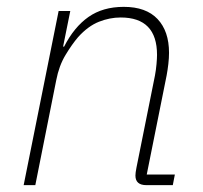

<svg xmlns="http://www.w3.org/2000/svg" viewBox="-20 -540 592 560"><path d="M49 0 151 -508H185L164 -404H167Q196 -461 238 -490.5Q280 -520 341 -520Q406 -520 439.5 -484.5Q473 -449 473 -386Q473 -371 471 -353.5Q469 -336 466 -320L408 -31H490L484 0H407Q375 0 375 -28Q375 -36 378 -51L432 -320Q435 -336 436.5 -353Q438 -370 438 -380Q438 -489 332 -489Q300 -489 268.5 -476.5Q237 -464 208 -432Q190 -411 171 -379.5Q152 -348 144 -306L83 0Z"/></svg>

Font: IBM Plex Sans ExtLt
Style: Italic
Weight: 200
Italic angle: -11°
Designer: Mike Abbink, Paul van der Laan, Pieter van Rosmalen
Foundry: Bold Monday
Version: Version 3.005